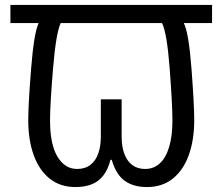

<svg xmlns="http://www.w3.org/2000/svg" viewBox="-20 -734 898 775"><path d="M285 21Q223 21 180.5 -13Q138 -47 116 -108Q94 -169 94 -249Q94 -311 105.5 -456Q117 -601 136 -641H22V-714H836V-641H722Q742 -601 753 -456Q764 -311 764 -249Q764 -169 742 -108Q720 -47 677.5 -13Q635 21 573 21Q518 21 483 -4.5Q448 -30 431 -89H426Q416 -50 397 -25.5Q378 -1 350 10Q322 21 285 21ZM291 -52Q324 -52 345.5 -69Q367 -86 377 -115.5Q387 -145 387 -182V-333H471V-182Q471 -141 482.5 -111.5Q494 -82 515 -67Q536 -52 566 -52Q600 -52 624.5 -74Q649 -96 662.5 -140Q676 -184 676 -248Q676 -311 665 -456Q654 -601 634 -641H225Q206 -601 194 -456Q182 -311 182 -248Q182 -151 212 -101.5Q242 -52 291 -52Z"/></svg>

Font: korean25
Style: Book
Weight: 400
Designer: Jelle Bosma - Monotype Design Team
Foundry: Monotype Imaging Inc.
Version: Version 2.003